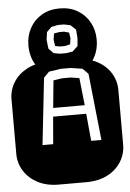

<svg xmlns="http://www.w3.org/2000/svg" viewBox="-64 -997 706 1042"><g transform="rotate(-5 289.0 -476.0)"><path d="M213.9 0Q147.9 0 99.6 -25.1Q51.3 -50.3 24.7 -92.8Q-2 -135.3 -2 -186V-482.9Q-2 -534.2 24.7 -576.4Q51.3 -618.7 99.6 -643.8Q147.9 -668.9 213.9 -668.9H364.3Q430.2 -668.9 478.8 -643.8Q527.3 -618.7 553.7 -576.4Q580.1 -534.2 580.1 -482.9V-186Q580.1 -135.3 553.7 -92.8Q527.3 -50.3 478.8 -25.1Q430.2 0 364.3 0ZM144 -221.2H202.1L214.8 -370.1H395L409.2 -221.2H464.8L426.3 -585L396 -615.2L331.1 -625H278.8L213.9 -615.2L184.1 -585ZM219.2 -417 233.9 -565.9 281.2 -573.2H329.1L375 -565.9L391.1 -417ZM157.7 -641.1Q135.7 -666 125.2 -698.5Q114.7 -731 114.7 -766.1Q114.7 -817.4 137.5 -859.6Q160.2 -901.9 201.9 -927Q243.7 -952.1 300.8 -952.1Q357.4 -952.1 399.2 -927Q440.9 -901.9 463.9 -859.6Q486.8 -817.4 486.8 -766.1Q486.8 -693.4 443.8 -641.1ZM283.7 -707H316.9L351.6 -712.9L379.9 -740.2L383.8 -782.2L379.9 -830.1L351.6 -856L316.9 -863.3H283.7L247.6 -856L221.7 -830.1L215.8 -787.1L221.7 -739.3L247.6 -712.9ZM285.6 -746.1 258.8 -751 253.9 -785.2 258.8 -819.3 287.6 -824.2H314L340.8 -816.9L345.7 -785.2L340.8 -752.9L311.5 -746.1Z"/></g></svg>

Font: Monofett
Style: Regular
Weight: 400
Designer: Vernon Adams
Foundry: Vernon Adams
Version: Version 1.100; ttfautohint (v1.8.4.7-5d5b);gftools[0.9.28]